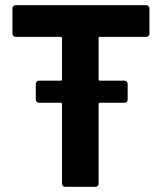

<svg xmlns="http://www.w3.org/2000/svg" viewBox="-20 -720 625 740"><path d="M544 -578H365Q360 -578 360 -573V-414Q360 -409 365 -409H460Q465 -409 468.5 -405.5Q472 -402 472 -397V-336Q472 -331 468.5 -327.5Q465 -324 460 -324H365Q360 -324 360 -319V-12Q360 -7 356.5 -3.5Q353 0 348 0H231Q226 0 222.5 -3.5Q219 -7 219 -12V-319Q219 -324 214 -324H130Q125 -324 121.5 -327.5Q118 -331 118 -336V-397Q118 -402 121.5 -405.5Q125 -409 130 -409H214Q219 -409 219 -414V-573Q219 -578 214 -578H40Q35 -578 31.5 -581.5Q28 -585 28 -590V-688Q28 -693 31.5 -696.5Q35 -700 40 -700H544Q549 -700 552.5 -696.5Q556 -693 556 -688V-590Q556 -585 552.5 -581.5Q549 -578 544 -578Z"/></svg>

Font: Amber EN
Style: Bold
Weight: 700
Designer: Jeremy Tribby
Foundry: Tribby Type
Version: Version 1.408 November 24, 2021